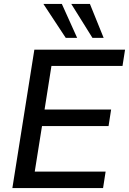

<svg xmlns="http://www.w3.org/2000/svg" viewBox="-20 -958 657 978"><path d="M43 0 155 -705H617L604 -622H242L207 -400H546L533 -316H194L157 -84H518L505 0ZM451 -765 343 -938H438L508 -765ZM315 -765 201 -938H295L373 -765Z"/></svg>

Font: Mulish SemiBold
Style: Italic
Weight: 600
Italic angle: -9°
Designer: Vernon Adams
Foundry: Vernon Adams
Version: Version 3.603; ttfautohint (v1.8.3)